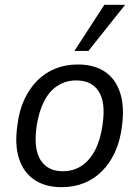

<svg xmlns="http://www.w3.org/2000/svg" viewBox="-20 -766 576 795"><path d="M236 9Q168 9 123 -21Q78 -51 59 -108.5Q40 -166 52 -247Q59 -307 80.5 -353.5Q102 -400 134.5 -432.5Q167 -465 209.5 -482Q252 -499 302 -499Q370 -499 414.5 -469Q459 -439 477.5 -381.5Q496 -324 485 -244Q478 -184 456.5 -137Q435 -90 402.5 -57.5Q370 -25 328 -8Q286 9 236 9ZM240 -57Q284 -57 318 -79.5Q352 -102 374.5 -146Q397 -190 405 -252Q418 -343 388.5 -388Q359 -433 296 -433Q253 -433 218.5 -411Q184 -389 162 -345.5Q140 -302 131 -239Q119 -148 148.5 -102.5Q178 -57 240 -57ZM288 -555 412 -746H498L346 -555Z"/></svg>

Font: Nunito Sans 10pt SemiCondensed
Style: Italic
Weight: 400
Width: 4
Italic angle: -9°
Designer: Vernon Adams
Foundry: Vernon Adams
Version: Version 3.101;gftools[0.9.27]